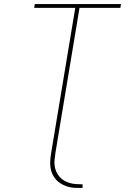

<svg xmlns="http://www.w3.org/2000/svg" viewBox="-20 -755 640 949"><path d="M388 174Q370 174 351.5 173.5Q333 173 316 168Q299 163 284 154.5Q269 146 257.5 133.5Q246 121 239 105.5Q232 90 229.5 72.5Q227 55 228.5 36.5Q230 18 233 0L352 -716H149L152 -735H578L575 -716H373L254 0Q252 16 250 32Q248 48 250 63.5Q252 79 258 93Q264 107 274 118.5Q284 130 297 137.5Q310 145 325 149.5Q340 154 356 155Q372 156 388 156Z"/></svg>

Font: Iosevka Curly Thin Extended
Style: Italic
Weight: 100
Width: 7
Italic angle: -9°
Monospace: yes
Designer: Belleve Invis
Foundry: Belleve Invis
Version: Version 11.1.0; ttfautohint (v1.8.3)